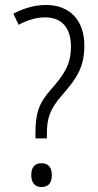

<svg xmlns="http://www.w3.org/2000/svg" viewBox="-20 -744 396 774"><path d="M165 -724C115 -724 71 -708 34 -689L55 -644C87 -661 123 -674 162 -674C228 -674 266 -633 266 -556C266 -483 237 -442 187 -385C136 -328 123 -287 123 -208V-186H169V-203C169 -267 180 -302 229 -359C286 -424 320 -470 320 -560C320 -664 260 -724 165 -724ZM147 10C175 10 189 -7 189 -38C189 -69 175 -86 147 -86C119 -86 106 -68 106 -38C106 -8 120 10 147 10Z"/></svg>

Font: Noto Sans Malayalam Condensed Light
Style: Regular
Weight: 300
Width: 3
Designer: Jelle Bosma - Monotype Design Team
Foundry: Monotype Imaging Inc.
Version: Version 2.104